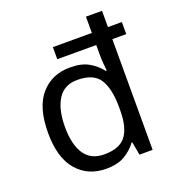

<svg xmlns="http://www.w3.org/2000/svg" viewBox="-139 -868 894 986"><g transform="rotate(-20 308.5 -375.0)"><path d="M275 10Q175 10 115 -59.5Q55 -129 55 -265Q55 -405 115.5 -474Q176 -543 275 -543Q338 -543 377.5 -520Q417 -497 442 -464H448Q446 -477 444 -502.5Q442 -528 442 -544V-605H229V-671H442V-760H530V-671H606V-605H530V0H458L445 -72H441Q417 -38 377 -14Q337 10 275 10ZM290 -63Q374 -63 408.5 -109Q443 -155 443 -248V-265Q443 -366 410 -418Q377 -470 288 -470Q217 -470 182 -415Q147 -360 147 -264Q147 -168 182 -115.5Q217 -63 290 -63Z"/></g></svg>

Font: Noto Sans Sogdian
Style: Regular
Weight: 400
Designer: Monotype Design Team
Foundry: Monotype Imaging Inc.
Version: Version 2.002; ttfautohint (v1.8.4.7-5d5b)